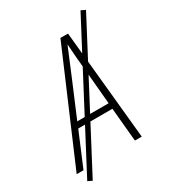

<svg xmlns="http://www.w3.org/2000/svg" viewBox="-213 -927 1001 1119"><g transform="rotate(-30 288.0 -368.0)"><path d="M13 0H59L154 -226H384L405 0H451L403 -490L379 -735H328ZM381 -265H170L265 -490Q285 -538 305 -586Q325 -634 345 -682Q348 -634 352 -586Q356 -538 361 -490ZM75 80 539 -802 510 -816 46 66Z"/></g></svg>

Font: Iosevka Sparkle XLtObl
Style: Regular
Weight: 200
Italic angle: -9°
Designer: Belleve Invis
Foundry: Belleve Invis
Version: Version 4.5.0; ttfautohint (v1.8.3)